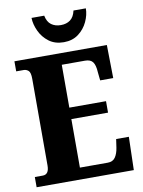

<svg xmlns="http://www.w3.org/2000/svg" viewBox="-100 -1004 797 1072"><g transform="rotate(-10 298.5 -468.0)"><path d="M19 0V-58H64Q100 -58 100 -109V-600Q100 -637 88 -647Q76 -657 62 -657H19V-714H543L546 -526H472L467 -574Q465 -613 452 -631Q439 -649 408 -649H276V-406H484V-341H276V-66H434Q463 -66 477 -86.5Q491 -107 496 -140L503 -188H575L570 0ZM310 -771Q260 -771 226 -796.5Q192 -822 174 -860.5Q156 -899 155 -936H227Q234 -900 256 -884Q278 -868 310 -868Q342 -868 363.5 -884Q385 -900 393 -936H463Q463 -899 445 -860.5Q427 -822 393 -796.5Q359 -771 310 -771Z"/></g></svg>

Font: Noto Serif Condensed Black
Style: Regular
Weight: 900
Width: 3
Designer: Monotype Design Team
Foundry: Monotype Imaging Inc.
Version: Version 2.015; ttfautohint (v1.8.4.7-5d5b)